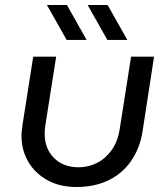

<svg xmlns="http://www.w3.org/2000/svg" viewBox="-20 -737 670 769"><path d="M597 -510 551 -211Q540 -142 504.5 -91.5Q469 -41 413.5 -14.5Q358 12 287 12Q219 12 169.5 -15.5Q120 -43 93 -89.5Q66 -136 66 -194Q66 -204 67.5 -215Q69 -226 70 -236L113 -510H205L161 -231Q160 -223 159.5 -215.5Q159 -208 159 -201Q159 -142 196 -104.5Q233 -67 296 -67Q334 -67 368.5 -84.5Q403 -102 427 -135.5Q451 -169 459 -217L505 -510ZM410 -577 331 -717H411L490 -577ZM247 -577 168 -717H248L327 -577Z"/></svg>

Font: MuseoModerno
Style: Italic
Weight: 400
Italic angle: -9°
Designer: Pablo Cosgaya, Héctor Gatti, Marcela Romero, and the Authors of The MuseoModerno Project.
Foundry: Omnibus-Type Team
Version: Version 1.003